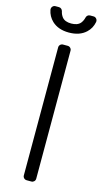

<svg xmlns="http://www.w3.org/2000/svg" viewBox="-138 -952 535 994"><g transform="rotate(15 130.0 -454.5)"><path d="M96.6 -20.6V-706.7Q96.6 -715.2 102.6 -721.2Q108.7 -727.3 117.5 -727.3H142.4Q150.9 -727.3 157 -721.2Q163 -715.2 163 -706.7V-20.6Q163 -12.1 157 -6Q150.9 0 142.4 0H117.5Q108.7 0 102.6 -6Q96.6 -12.1 96.6 -20.6ZM28.4 -909.1H46.5Q54 -909.1 59.7 -904.3Q65.3 -899.5 67.1 -892Q70.3 -875.7 80.6 -862.2Q95.5 -843.4 129.6 -843.4Q163.7 -843.4 179.3 -862.2Q189.6 -875.4 193.5 -892.4Q195 -899.5 200.6 -904.3Q206.3 -909.1 213.8 -909.1H232.2Q240.8 -909.1 246.8 -902.9Q252.8 -896.7 252.8 -888.1Q252.8 -885.7 252.5 -884.2Q246.1 -849.8 221.2 -826.7Q187.5 -795.1 129.6 -795.1Q72.8 -795.1 39.1 -826.7Q14.2 -850.5 7.8 -884.2Q7.5 -885.3 7.5 -887.8Q7.5 -896.7 13.5 -902.9Q19.5 -909.1 28.4 -909.1Z"/></g></svg>

Font: DeltaSans Light
Style: Regular
Weight: 300
Designer: Rasmus Andersson
Foundry: rsms
Version: Version 3.012